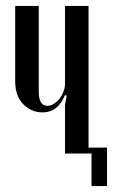

<svg xmlns="http://www.w3.org/2000/svg" viewBox="-20 -515 379 644"><path d="M198 -196Q174 -138 123 -138Q85 -138 58 -165.5Q31 -193 31 -242V-495H110V-207Q110 -160 139 -160Q150 -160 161 -167Q172 -174 180 -184.5Q188 -195 193 -208Q198 -221 198 -234V-495H277V0H198V-165L204 -194ZM263 -20H339V109H287V0H263Z"/></svg>

Font: Moniqa SemBd Narrow Heading
Style: Regular
Weight: 600
Width: 4
Designer: Rajesh Rajput
Foundry: Rajesh Rajput
Version: Version 1.000